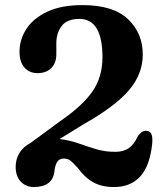

<svg xmlns="http://www.w3.org/2000/svg" viewBox="-20 -736 660 772"><path d="M43 -65.5Q43 -96 58.2 -121Q73.5 -146 102.5 -161L223 -249.5Q311 -310 351.5 -368Q392 -426 392 -506Q392 -660 299 -660Q249.5 -660 228 -631.5Q206.5 -603 206.5 -562.5V-518Q206.5 -482.5 186.2 -462.2Q166 -442 131 -442Q98 -442 78.2 -464.5Q58.5 -487 58.5 -528Q58.5 -577 86.2 -619.8Q114 -662.5 170.2 -689Q226.5 -715.5 311.5 -715.5Q435 -715.5 494.5 -659.2Q554 -603 554 -516.5Q554 -439 499.2 -374Q444.5 -309 317 -237L219.5 -177Q258.5 -172.5 294 -160Q329.5 -147.5 365.5 -136.5Q401.5 -125.5 443 -125.5Q477 -125.5 498 -140.5Q519 -155.5 532.5 -185Q549 -212.5 570.5 -210Q596.5 -208 592 -159Q582.5 -68 543.5 -26Q504.5 16 438.5 16Q389 16 355 -3Q321 -22 292.5 -61Q275.5 -80 264.5 -89.2Q253.5 -98.5 236 -98.5Q219 -98.5 210.2 -85.2Q201.5 -72 199 -48Q192 16 115.5 16Q85 16 64 -5.2Q43 -26.5 43 -65.5Z"/></svg>

Font: Fraunces 9pt SuperSoft SemiBold
Style: Regular
Weight: 600
Version: Version 1.000;[0bf87f6ff]